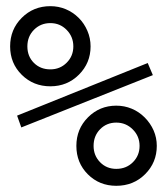

<svg xmlns="http://www.w3.org/2000/svg" viewBox="-20 -600 540 620"><path d="M282.2 -128.9Q282.2 -97.7 303.2 -76.2Q324.2 -54.7 355.5 -54.7Q387.7 -54.7 409.2 -76.2Q430.7 -97.7 430.7 -128.9Q430.7 -160.2 408.7 -182.1Q386.7 -204.1 355.5 -204.1Q324.2 -204.1 303.2 -182.6Q282.2 -161.1 282.2 -128.9ZM226.6 -128.9Q226.6 -183.6 264.2 -221.2Q301.8 -258.8 355.5 -258.8Q381.8 -258.8 405.3 -249Q428.7 -239.3 447.3 -220.7Q465.8 -202.1 476.1 -178.7Q486.3 -155.3 486.3 -128.9Q486.3 -75.2 448.7 -37.6Q411.1 0 355.5 0Q300.8 0 263.7 -37.1Q226.6 -74.2 226.6 -128.9ZM48.8 -188.5 35.2 -226.6 457 -396.5 473.6 -357.4ZM68.4 -450.2Q68.4 -418 89.4 -397Q110.4 -376 142.6 -376Q173.8 -376 195.3 -397.5Q216.8 -418.9 216.8 -450.2Q216.8 -481.4 195.3 -503.4Q173.8 -525.4 142.6 -525.4Q111.3 -525.4 89.8 -503.9Q68.4 -482.4 68.4 -450.2ZM12.7 -450.2Q12.7 -504.9 50.3 -542.5Q87.9 -580.1 142.6 -580.1Q168.9 -580.1 192.4 -570.3Q215.8 -560.5 234.4 -542Q252 -524.4 262.2 -500.5Q272.5 -476.6 272.5 -450.2Q272.5 -396.5 234.9 -358.9Q197.3 -321.3 142.6 -321.3Q87.9 -321.3 50.3 -358.4Q12.7 -395.5 12.7 -450.2Z"/></svg>

Font: BabelStone Coelbren y Beirdd
Style: Regular
Weight: 400
Designer: Andrew West
Foundry: BabelStone
Version: Version 1.00;September 27, 2022